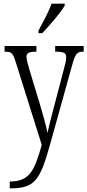

<svg xmlns="http://www.w3.org/2000/svg" viewBox="-20 -786 475 1044"><path d="M189 -619V-606H210C253 -651 313 -721 332 -756V-766H260C245 -721 218 -674 189 -619ZM33 201V238H38C164 238 197 198 249 11L371 -427C390 -496 399 -505 432 -505H435V-536H280V-505H290C330 -504 340 -496 340 -475C340 -458 335 -437 328 -413L273 -203C258 -147 246 -100 238 -63C232 -98 216 -156 194 -229L140 -407C131 -439 124 -463 124 -477C124 -495 134 -505 175 -505H178V-536H5V-505H7C44 -505 50 -497 66 -447L207 2C167 143 141 201 33 201Z"/></svg>

Font: Noto Serif Tamil ExtraCondensed Light
Style: Italic
Weight: 300
Width: 2
Italic angle: -12°
Designer: Indian Type Foundry, Tom Grace, and the Monotype Design Team
Foundry: Monotype Imaging Inc.
Version: Version 2.003